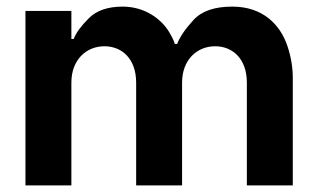

<svg xmlns="http://www.w3.org/2000/svg" viewBox="-20 -561 960 581"><path d="M57 0H196V-311C196 -380 241 -421 296 -421C349 -421 392 -383 392 -311V0H531V-311C531 -380 576 -421 631 -421C684 -421 727 -383 727 -311V0H866V-325C866 -356 861 -388 850 -421C828 -487 775 -541 683 -541C630 -541 591 -528 566 -501C541 -474 524 -449 516 -428H509C507 -436 501 -449 490 -467C468 -502 420 -541 351 -541C306 -541 272 -529 249 -506C226 -483 210 -462 203 -443H196V-528H57Z"/></svg>

Font: Be Vietnam
Style: Bold
Weight: 700
Designer: Gabriel Lam
Foundry: TypeRant
Version: Version 4.000